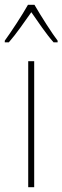

<svg xmlns="http://www.w3.org/2000/svg" viewBox="-41 -783 261 803"><path d="M103 -763H76C52 -720 4 -647 -21 -613V-606H-4C26 -640 64 -695 90 -732C117 -693 152 -641 183 -606H200V-613C180 -638 129 -718 103 -763ZM102 0V-527H77V0Z"/></svg>

Font: Noto Sans Thai Cond Thin
Style: Regular
Weight: 100
Width: 3
Designer: Monotype Design Team
Foundry: Monotype Imaging Inc.
Version: Version 2.002